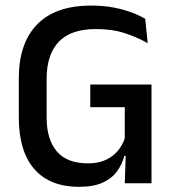

<svg xmlns="http://www.w3.org/2000/svg" viewBox="-20 -672 638 704"><path d="M270 13Q197 13 147.8 -16.8Q98.5 -46.5 73.8 -103.2Q49 -160 49 -240.5V-385Q49 -513.5 116.2 -582.5Q183.5 -651.5 314 -651.5Q359 -651.5 396 -644.5Q433 -637.5 462.2 -626.5Q491.5 -615.5 512.5 -603L521.5 -513.5Q486.5 -534 439.5 -549.8Q392.5 -565.5 332 -565.5Q240 -565.5 195.5 -518.8Q151 -472 151 -383V-241Q151 -160.5 188.5 -116.8Q226 -73 302.5 -73Q340 -73 367.2 -85.5Q394.5 -98 412 -119Q429.5 -140 437.5 -165V-314L452.5 -279H311V-362H535.5V-100L436 -100.5Q428 -70 409.2 -44Q390.5 -18 356.8 -2.5Q323 13 270 13ZM437.5 0 442 -132H535.5V0Z"/></svg>

Font: Anek Malayalam Medium
Style: Regular
Weight: 500
Designer: Maithili Shingre (Malayalam) & Yesha Goshar (Latin)
Foundry: Ek Type
Version: Version 1.003